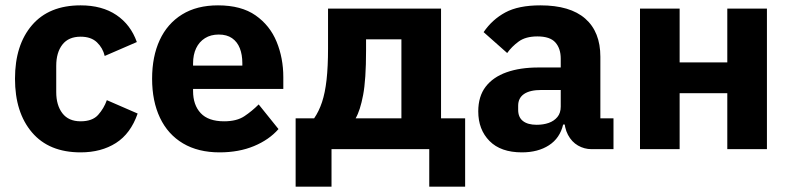

<svg xmlns="http://www.w3.org/2000/svg" viewBox="-20 -557 2953 717"><path d="M281 12Q163 12 99.5 -62.5Q36 -137 36 -263Q36 -389 99.5 -463Q163 -537 281 -537Q361 -537 414.5 -501Q468 -465 491 -400L371 -348Q364 -378 342 -399Q320 -420 281 -420Q236 -420 213 -390.5Q190 -361 190 -311V-213Q190 -164 213 -134Q236 -104 281 -104Q325 -104 346.5 -128Q368 -152 379 -183L494 -133Q468 -58 413 -23Q358 12 281 12Z M800 12Q720 12 663.5 -21.5Q607 -55 577.5 -117Q548 -179 548 -263Q548 -346 576.5 -407.5Q605 -469 660 -503Q715 -537 794 -537Q881 -537 934.5 -499.5Q988 -462 1013 -401Q1038 -340 1038 -269V-225H701V-217Q701 -165 729.5 -134.5Q758 -104 817 -104Q864 -104 892.5 -123Q921 -142 946 -167L1020 -75Q985 -35 928.5 -11.5Q872 12 800 12ZM797 -428Q767 -428 745.5 -414.5Q724 -401 712.5 -377Q701 -353 701 -320V-312H885V-321Q885 -353 875.5 -377Q866 -401 846.5 -414.5Q827 -428 797 -428Z M1084 140V-115H1153Q1171 -141 1182.5 -175.5Q1194 -210 1199.5 -259Q1205 -308 1205 -376V-525H1627V-115H1717V140H1583V0H1218V140ZM1308 -115H1479V-410H1347V-368Q1347 -260 1336 -202Q1325 -144 1308 -115Z M2271 0H2189Q2162 0 2138.5 -13.5Q2115 -27 2101 -53.5Q2087 -80 2087 -117V-130L2119 -92H2083Q2071 -41 2030 -14.5Q1989 12 1929 12Q1850 12 1808 -30.5Q1766 -73 1766 -141Q1766 -197 1793.5 -233Q1821 -269 1871.5 -287Q1922 -305 1991 -305H2074V-338Q2074 -376 2054 -398.5Q2034 -421 1987 -421Q1943 -421 1917 -402Q1891 -383 1874 -359L1786 -437Q1818 -484 1867 -510.5Q1916 -537 1998 -537Q2109 -537 2165.5 -487.5Q2222 -438 2222 -345V-115H2271ZM2074 -221H2002Q1959 -221 1937 -206Q1915 -191 1915 -162V-147Q1915 -119 1933 -105Q1951 -91 1984 -91Q2009 -91 2029 -98Q2049 -105 2061.5 -120Q2074 -135 2074 -159Z M2370 0V-525H2518V-324H2696V-525H2844V0H2696V-209H2518V0Z"/></svg>

Font: IBM Plex Sans Var
Style: Regular
Weight: 400
Designer: Mike Abbink, Paul van der Laan, Pieter van Rosmalen
Foundry: Bold Monday
Version: Version 3.000